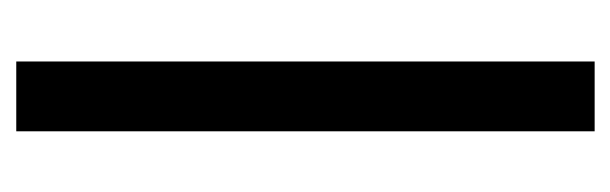

<svg xmlns="http://www.w3.org/2000/svg" viewBox="-284 -486 769 242"><g transform="rotate(-90 101.0 -364.5)"><path d="M57 0V-729H145V0Z"/></g></svg>

Font: Hubot Sans
Style: Regular
Weight: 400
Designer: Deni Anggara
Foundry: GitHub, Inc., Subsidiary of Microsoft Corporation
Version: Version 2.000